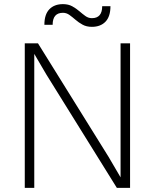

<svg xmlns="http://www.w3.org/2000/svg" viewBox="-20 -910 750 930"><path d="M204 -550 146 -649V0H100V-700H164L506 -150L564 -51V-700H610V0H546ZM425 -780Q399 -780 380 -790.5Q361 -801 346 -814Q331 -827 316.5 -837.5Q302 -848 285 -848Q235 -848 235 -790H195Q195 -840 219 -865Q243 -890 285 -890Q311 -890 330 -879.5Q349 -869 364 -856Q379 -843 393.5 -832.5Q408 -822 425 -822Q475 -822 475 -880H515Q515 -830 491 -805Q467 -780 425 -780Z"/></svg>

Font: Retni Sans Light
Style: Regular
Weight: 300
Designer: Vitaly Kuzmin
Foundry: ParaType Ltd.
Version: Version 1.00;March 2, 2019;FontCreator 11.5.0.2425 64-bit; t